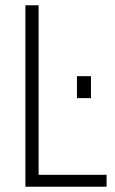

<svg xmlns="http://www.w3.org/2000/svg" viewBox="-20 -706 435 726"><path d="M76 0V-686H126V-45H383V0ZM271 -335V-418H324V-335Z"/></svg>

Font: Archivo Condensed Thin
Style: Regular
Weight: 250
Width: 3
Designer: Hector Gatti
Foundry: Omnibus-Type
Version: Version 2.001